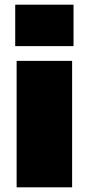

<svg xmlns="http://www.w3.org/2000/svg" viewBox="-20 -800 379 820"><path d="M288 -540V0H51V-540ZM294 -780V-603H45V-780Z"/></svg>

Font: Pathway Extreme SemiCondensed Black
Style: Regular
Weight: 900
Width: 4
Version: Version 1.001;gftools[0.9.26]